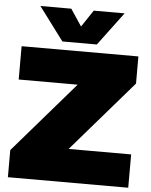

<svg xmlns="http://www.w3.org/2000/svg" viewBox="-61 -973 804 1022"><g transform="rotate(5 341.5 -461.5)"><path d="M113 -923H278L338 -833L398 -923H563L430 -745H246ZM32 -701H656V-556L329 -178H663V0H20V-145L347 -523H32Z"/></g></svg>

Font: MontserratBlack
Style: Regular
Weight: 900
Designer: Julieta Ulanovsky
Foundry: Julieta Ulanovsky
Version: Version 4.000